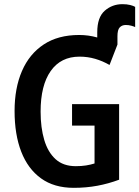

<svg xmlns="http://www.w3.org/2000/svg" viewBox="-20 -892 669 922"><path d="M568 -872Q589 -872 605 -868Q621 -864 629 -859V-762Q623 -765 610.5 -768.5Q598 -772 584 -772Q566 -772 555 -760.5Q544 -749 544 -718V-678L506 -580Q473 -599 437 -609.5Q401 -620 362 -620Q272 -620 223.5 -551Q175 -482 175 -356Q175 -279 192.5 -220Q210 -161 247 -127.5Q284 -94 344 -94Q371 -94 393 -97.5Q415 -101 434 -107V-289H326V-392H552V-29Q501 -10 447.5 0Q394 10 334 10Q240 10 177 -35.5Q114 -81 82 -163.5Q50 -246 50 -359Q50 -469 85.5 -551Q121 -633 190 -678.5Q259 -724 360 -724Q405 -724 447 -712V-737Q447 -809 483 -840.5Q519 -872 568 -872Z"/></svg>

Font: Noto Sans Condensed SemiBold
Style: Regular
Weight: 600
Width: 3
Designer: Monotype Design Team
Foundry: Monotype Imaging Inc.
Version: Version 2.013; ttfautohint (v1.8.4.7-5d5b)